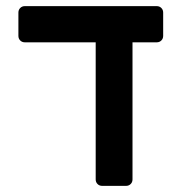

<svg xmlns="http://www.w3.org/2000/svg" viewBox="-20 -606 588 626"><path d="M292 -21V-468H61Q52 -468 46 -474Q40 -480 40 -489V-565Q40 -574 46 -580Q52 -586 61 -586H491Q500 -586 506 -580Q512 -574 512 -565V-489Q512 -480 506 -474Q500 -468 491 -468H412V-21Q412 -12 406 -6Q400 0 391 0H313Q304 0 298 -6Q292 -12 292 -21Z"/></svg>

Font: Miriam Libre
Style: Bold
Weight: 700
Designer: Michal Sahar
Foundry: Hagilda
Version: Version 1.001